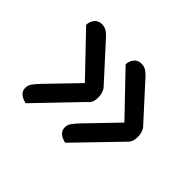

<svg xmlns="http://www.w3.org/2000/svg" viewBox="-92 -555 653 653"><g transform="rotate(45 234.5 -229.0)"><path d="M230 -376Q230 -391 239.5 -403.5Q249 -416 267 -416Q281 -416 292 -408Q303 -400 312 -389L424 -266Q434 -251 434 -232Q434 -216 430 -207.5Q426 -199 419 -193L273 -42Q235 -51 235 -78Q235 -90 241.5 -99.5Q248 -109 262 -124L367 -233ZM40 -376Q40 -391 49.5 -403.5Q59 -416 77 -416Q91 -416 102 -408Q113 -400 122 -389L234 -266Q244 -251 244 -232Q244 -216 240 -207.5Q236 -199 228 -193L83 -42Q45 -51 45 -78Q45 -90 51.5 -99.5Q58 -109 72 -124L177 -233Z"/></g></svg>

Font: Baloo Da 2
Style: Regular
Weight: 400
Designer: Noopur Datye, Sulekha Rajkumar and Ek Type
Foundry: Ek Type
Version: Version 1.640;hotconv 1.0.111;makeotfexe 2.5.65597; ttfautoh